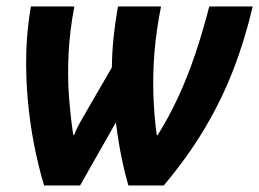

<svg xmlns="http://www.w3.org/2000/svg" viewBox="-20 -565 790 585"><path d="M114.3 0Q96.7 -58.6 83.7 -125.2Q70.8 -191.9 64.5 -262.7Q58.1 -333.5 60.1 -405Q62 -476.6 74.2 -545.4H206.5Q192.4 -470.7 189 -401.9Q185.5 -333 190.2 -271Q194.8 -209 203.1 -154.3H206.1Q215.3 -177.7 228.8 -200.4Q242.2 -223.1 255.4 -246.6L320.8 -359.4Q321.3 -403.8 325.9 -449.7Q330.6 -495.6 339.4 -545.4H470.7Q456.5 -474.6 450.9 -408.4Q445.3 -342.3 447.3 -279.1Q449.2 -215.8 457.5 -153.3H460.4Q494.6 -208 522.5 -268.1Q550.3 -328.1 573.7 -397Q597.2 -465.8 617.7 -545.4H750Q726.1 -443.4 690.4 -351.3Q654.8 -259.3 603 -172.6Q551.3 -85.9 479 0H371.1Q362.3 -30.8 355 -63.2Q347.7 -95.7 342.3 -128.7Q336.9 -161.6 333 -191.9L224.1 0Z"/></svg>

Font: Open Sans SemiCondensed
Style: Bold Italic
Weight: 700
Width: 4
Italic angle: -12°
Designer: Monotype Design Team
Foundry: Monotype Imaging Inc.
Version: Version 3.003